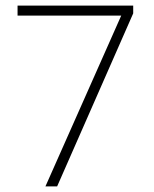

<svg xmlns="http://www.w3.org/2000/svg" viewBox="-20 -762 551 689"><path d="M143 -93 415 -706H43V-742H458V-714L185 -93Z"/></svg>

Font: Noto Sans Telugu UI SemiCondensed ExtraLight
Style: Regular
Weight: 200
Width: 4
Designer: Jelle Bosma - Monotype Design Team
Foundry: Monotype Imaging Inc.
Version: Version 2.005; ttfautohint (v1.8.4.7-5d5b)